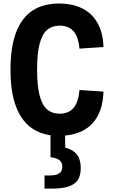

<svg xmlns="http://www.w3.org/2000/svg" viewBox="-20 -762 660 1094"><path d="M320.1 -114.2Q354.6 -114.2 378.5 -129Q402.3 -143.8 415.7 -173.6Q429 -203.4 432.7 -249.3L569.6 -240Q566.9 -155.5 535.6 -99.3Q504.2 -43.2 448.6 -15.7Q392.9 11.8 316.5 11.8Q229 11.8 167.5 -27.6Q105.9 -67.1 72.8 -150.9Q39.8 -234.8 39.8 -364.9Q39.8 -495.6 72.4 -579.3Q105.1 -663 166.4 -702.5Q227.8 -741.9 316.5 -741.9Q392.1 -741.9 448 -714.4Q503.8 -686.9 535.4 -631.6Q566.9 -576.2 569.6 -494.2L432.7 -484.9Q429 -528.3 415.7 -557.5Q402.3 -586.7 378.5 -601.3Q354.6 -615.9 320.1 -615.9Q276.7 -615.9 248.3 -591.6Q219.9 -567.3 205.7 -512.2Q191.4 -457 191.4 -364.9Q191.4 -273 205.7 -217.9Q219.9 -162.8 248.3 -138.5Q276.7 -114.2 320.1 -114.2ZM440 196.7Q440 234.4 425.9 259.6Q411.8 284.8 376.1 298.7Q340.5 312.5 278.2 312.5H233.7V237.6H265.7Q301.9 237.6 318.5 225.1Q335.1 212.6 335.1 188.4Q335.1 162.2 317.5 149.8Q299.8 137.3 267.8 133.8V-24H350.3L352.3 104L336.8 75.8Q371.6 82.4 394.2 96.8Q416.9 111.2 428.5 135.6Q440 160.1 440 196.7Z"/></svg>

Font: Monaspace Neon Var ExtraLight
Style: Regular
Weight: 200
Designer: Riley Cran and the Lettermatic Team
Version: Version 1.200 (Monaspace Neon Var)